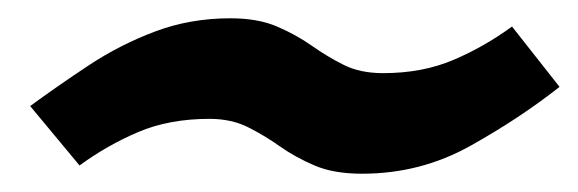

<svg xmlns="http://www.w3.org/2000/svg" viewBox="-20 -455 632 210"><path d="M13 -339Q43 -361 77 -383.5Q111 -406 149.5 -420.5Q188 -435 232 -435Q262 -435 283 -426Q304 -417 321 -405Q338 -393 356 -384Q374 -375 399 -375Q442 -375 476 -389.5Q510 -404 540 -426L592 -360Q549 -326 494.5 -295.5Q440 -265 376 -265Q345 -265 324 -274Q303 -283 286 -295Q269 -307 251 -316Q233 -325 209 -325Q165 -325 131 -310.5Q97 -296 67 -274Z"/></svg>

Font: Epunda Sans ExtraBold
Style: Italic
Weight: 800
Italic angle: -12.0243°
Designer: Simon Atzbach
Foundry: typofactur
Version: Version 2.204; ttfautohint (v1.8.4.7-5d5b)